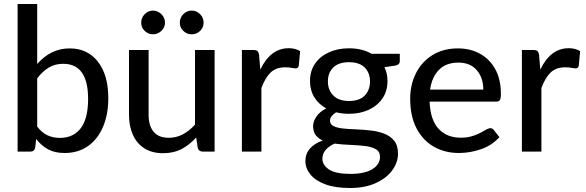

<svg xmlns="http://www.w3.org/2000/svg" viewBox="-20 -758 2928 960"><path d="M303 7Q253.5 7 220 -11.5Q186.5 -30 161 -63L156 -20.5Q152 0 131.5 0H68V-738H166V-438Q234 -516 328.5 -516Q417.5 -516 469.5 -449.5Q521.5 -383 521.5 -267.5Q521.5 -185.5 495 -123.5Q468.5 -61.5 419.5 -27.2Q370.5 7 303 7ZM279 -68.5Q347 -68.5 383.8 -117Q420.5 -165.5 420.5 -263.5Q420.5 -439 296 -439Q254.5 -439 223.5 -420Q192.5 -401 166 -366.5V-125Q190 -94 218 -81.2Q246 -68.5 279 -68.5Z M795.5 8Q740 8 702 -16.2Q664 -40.5 644.5 -83.8Q625 -127 625 -184V-508H723V-184Q723 -129.5 748 -99.2Q773 -69 824.5 -69Q896 -69 955 -135V-508H1053V0H994Q974 0 968.5 -19.5L961 -70.5Q928.5 -34.5 888.5 -13.2Q848.5 8 795.5 8ZM938.5 -586.5Q914 -586.5 896.5 -603.5Q879 -620.5 879 -644.5Q879 -669.5 896.5 -687.2Q914 -705 938.5 -705Q963 -705 980.5 -687.2Q998 -669.5 998 -644.5Q998 -620.5 980.5 -603.5Q963 -586.5 938.5 -586.5ZM744.5 -586.5Q721 -586.5 703.5 -603.5Q686 -620.5 686 -644.5Q686 -669.5 703.5 -687.2Q721 -705 744.5 -705Q768.5 -705 786.8 -687.2Q805 -669.5 805 -644.5Q805 -620.5 786.8 -603.5Q768.5 -586.5 744.5 -586.5Z M1287 0H1189.5V-508H1246Q1261.5 -508 1267.5 -502.2Q1273.5 -496.5 1275.5 -482L1281.5 -410Q1333 -517 1423.5 -517Q1456.5 -517 1480.5 -502.5L1474 -429.5Q1470.5 -416 1457.5 -416Q1452 -416 1441.5 -418Q1426 -421.5 1406.5 -421.5Q1359.5 -421.5 1332.5 -394.8Q1305.5 -368 1287 -318Z M1730 182Q1655 182 1605.5 163.2Q1556 144.5 1531.5 113.8Q1507 83 1507 47.5Q1507 10.5 1529.8 -15.2Q1552.5 -41 1593.5 -55.5Q1571 -65.5 1558.2 -82.8Q1545.5 -100 1545.5 -128.5Q1545.5 -150.5 1561.8 -174.8Q1578 -199 1611 -216Q1573 -237 1551.5 -271.8Q1530 -306.5 1530 -353Q1530 -403 1555 -439.5Q1580 -476 1624.2 -496.2Q1668.5 -516.5 1725 -516.5Q1790.5 -516.5 1838.5 -489H1979V-452.5Q1979 -434.5 1956.5 -430L1902 -422Q1917.5 -391.5 1917.5 -353Q1917.5 -303 1892.5 -266.2Q1867.5 -229.5 1824 -209.2Q1780.5 -189 1725 -189Q1690.5 -189 1660.5 -196.5Q1630 -176.5 1630 -155.5Q1630 -136.5 1647.2 -127.8Q1664.5 -119 1692.8 -115.8Q1721 -112.5 1755.5 -111.5Q1792.5 -110 1830 -106Q1867.5 -102 1899 -90.5Q1930.5 -79 1950.2 -55.2Q1970 -31.5 1970 10.5Q1970 54 1941.5 93.2Q1913 132.5 1859.2 157.2Q1805.5 182 1730 182ZM1732 111.5Q1803.5 111.5 1841.8 87.8Q1880 64 1880 26.5Q1880 0 1859.2 -12Q1838.5 -24 1805.2 -28Q1772 -32 1733 -33.5Q1691.5 -35 1652 -40Q1592 -11 1592 35Q1592 68 1625.8 89.8Q1659.5 111.5 1732 111.5ZM1725 -253Q1777 -253 1803.5 -280.2Q1830 -307.5 1830 -350.5Q1830 -394.5 1803.2 -420.8Q1776.5 -447 1725 -447Q1673.5 -447 1646.5 -420.8Q1619.5 -394.5 1619.5 -350.5Q1619.5 -308 1646.5 -280.5Q1673.5 -253 1725 -253Z M2275 7Q2205 7 2149.8 -24.2Q2094.5 -55.5 2062.8 -116Q2031 -176.5 2031 -264.5Q2031 -335 2059.8 -392Q2088.5 -449 2142.2 -482.5Q2196 -516 2270 -516Q2332 -516 2380.2 -489.2Q2428.5 -462.5 2456.5 -411.8Q2484.5 -361 2484.5 -288Q2484.5 -265.5 2479.5 -257.8Q2474.5 -250 2461 -250H2128Q2131.5 -158.5 2173 -114Q2214.5 -69.5 2283.5 -69.5Q2312 -69.5 2333.5 -75.2Q2355 -81 2371.5 -88.8Q2388 -96.5 2400 -104Q2409.5 -109.5 2417.2 -113.2Q2425 -117 2431 -117Q2443 -117 2449 -108L2477 -72.5Q2440.5 -31 2385.2 -12Q2330 7 2275 7ZM2396.5 -310Q2396.5 -369 2364 -407Q2331.5 -445 2272 -445Q2211 -445 2175.2 -409.2Q2139.5 -373.5 2130.5 -310Z M2687 0H2589.5V-508H2646Q2661.5 -508 2667.5 -502.2Q2673.5 -496.5 2675.5 -482L2681.5 -410Q2733 -517 2823.5 -517Q2856.5 -517 2880.5 -502.5L2874 -429.5Q2870.5 -416 2857.5 -416Q2852 -416 2841.5 -418Q2826 -421.5 2806.5 -421.5Q2759.5 -421.5 2732.5 -394.8Q2705.5 -368 2687 -318Z"/></svg>

Font: Verano Sans Medium
Style: Regular
Weight: 500
Designer: Lukasz Dziedzic with Adam Twardoch and Botio Nikoltchev
Foundry: tyPoland Lukasz Dziedzic
Version: Version 3.001;December 28, 2019;FontCreator 12.0.0.2547 64-b